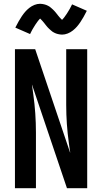

<svg xmlns="http://www.w3.org/2000/svg" viewBox="-20 -995 540 1015"><path d="M59 0V-735H166L351 -187Q351 -191 350.5 -194.5Q350 -198 349 -202L344 -239Q337 -289 333.5 -339.5Q330 -390 330 -441V-735H441V0H334L149 -548Q149 -544 149.5 -540.5Q150 -537 151 -533L156 -496Q163 -446 166.5 -395.5Q170 -345 170 -294V0ZM308 -812Q302 -812 296.5 -813Q291 -814 286 -815Q281 -816 276 -818Q271 -820 266 -822.5Q261 -825 257.5 -827.5Q254 -830 249.5 -834Q245 -838 240.5 -842Q236 -846 232.5 -850Q229 -854 226 -857.5Q223 -861 220 -865Q217 -869 213 -874Q209 -879 205 -883.5Q201 -888 198.5 -890.5Q196 -893 192 -897Q190 -895 186.5 -891Q183 -887 181 -884.5Q179 -882 177 -879Q175 -876 172.5 -872.5Q170 -869 167.5 -865.5Q165 -862 162.5 -857.5Q160 -853 157 -848.5Q154 -844 151 -838.5Q148 -833 145 -827Q142 -821 139 -815L61 -849Q70 -867 78.5 -882Q87 -897 95.5 -909.5Q104 -922 113 -932.5Q122 -943 134.5 -953Q147 -963 162 -969Q177 -975 192 -975Q198 -975 203.5 -974Q209 -973 214 -972Q219 -971 224 -969Q229 -967 234 -964.5Q239 -962 242.5 -959.5Q246 -957 250.5 -953Q255 -949 259.5 -945Q264 -941 267.5 -937Q271 -933 274 -929.5Q277 -926 280 -922Q283 -918 287 -913Q291 -908 295 -903.5Q299 -899 301.5 -896.5Q304 -894 308 -890Q310 -892 313.5 -896Q317 -900 319 -902.5Q321 -905 323 -908Q325 -911 327.5 -914.5Q330 -918 332.5 -921.5Q335 -925 337.5 -929.5Q340 -934 343 -938.5Q346 -943 349 -948.5Q352 -954 355 -960Q358 -966 361 -972L439 -938Q430 -920 421.5 -905Q413 -890 404.5 -877.5Q396 -865 387 -854.5Q378 -844 365.5 -834Q353 -824 338 -818Q323 -812 308 -812Z"/></svg>

Font: Iosevka Algr
Style: Bold
Weight: 700
Monospace: yes
Designer: Belleve Invis
Foundry: Belleve Invis
Version: Version 26.0.2; ttfautohint (v1.8.3)